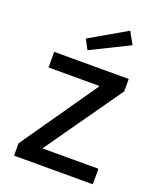

<svg xmlns="http://www.w3.org/2000/svg" viewBox="-165 -1028 945 1130"><g transform="rotate(20 307.0 -462.5)"><path d="M222.2 -792 452.1 -924.8 494.1 -849.1 254.9 -731ZM61 0V-77.1L391.1 -551.8V-557.1H74.2V-654.8H541V-577.1L206.1 -101.1V-97.2H554.2V0Z"/></g></svg>

Font: IntelOne Mono Medium
Style: Regular
Weight: 500
Designer: Fred Shallcrass
Foundry: Frere-Jones Type LLC
Version: Version 1.200;hotconv 1.1.0;makeotfexe 2.6.0;FJTRelease1.2